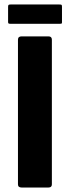

<svg xmlns="http://www.w3.org/2000/svg" viewBox="-20 -835 311 855"><path d="M211 -14Q211 0 196 0H76Q60 0 60 -14V-658Q60 -673 76 -673H196Q211 -673 211 -658ZM256 -735Q256 -731 254 -730Q252 -729 243 -729H27Q19 -729 17.5 -731Q16 -733 16 -738V-804Q16 -811 18 -813Q20 -815 27 -815H244Q252 -815 254 -813.5Q256 -812 256 -805Z"/></svg>

Font: Glory Thin ExtraBold
Style: Regular
Weight: 800
Version: Version 1.011